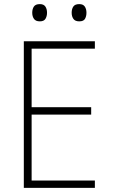

<svg xmlns="http://www.w3.org/2000/svg" viewBox="-20 -915 570 935"><path d="M96 0V-714H442V-678H134V-393H424V-357H134V-36H442V0ZM366 -811Q346 -811 337.5 -823Q329 -835 329 -853Q329 -871 337 -883Q345 -895 366 -895Q385 -895 393 -883Q401 -871 401 -853Q401 -836 394 -823.5Q387 -811 366 -811ZM174 -811Q154 -811 145.5 -823Q137 -835 137 -853Q137 -871 145 -883Q153 -895 174 -895Q193 -895 201 -883Q209 -871 209 -853Q209 -836 201.5 -823.5Q194 -811 174 -811Z"/></svg>

Font: Noto Sans Mono Condensed ExtraLight
Style: Regular
Weight: 200
Width: 3
Designer: Monotype Design Team
Foundry: Monotype Imaging Inc.
Version: Version 2.014; ttfautohint (v1.8.4.7-5d5b)